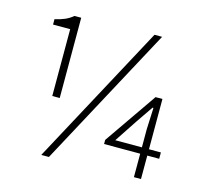

<svg xmlns="http://www.w3.org/2000/svg" viewBox="-108 -862 1059 996"><g transform="rotate(15 422.0 -364.0)"><path d="M172 -297V-656H80V-685Q112 -692 134.5 -702Q157 -712 176 -728H212V-297ZM196 13 602 -741H643L237 13ZM690 0V-258L695 -373H690L627 -281L547 -160H792V-126H496V-148L691 -430H728V0Z"/></g></svg>

Font: Noto Sans KR ExtraLight
Style: Regular
Weight: 250
Designer: Ryoko NISHIZUKA  (kana, bopomofo & ideographs); Paul D. Hunt (Latin, Greek & Cyrillic); Sandoll Communications , Soo-you
Foundry: Adobe
Version: Version 2.004-H2;hotconv 1.0.118;makeotfexe 2.5.65603